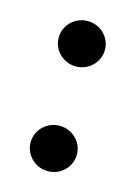

<svg xmlns="http://www.w3.org/2000/svg" viewBox="-66 -374 302 425"><g transform="rotate(15 85.0 -161.0)"><path d="M31 -41C31 -12 55 11 84 11C113 11 137 -12 137 -41C137 -70 113 -93 84 -93C55 -93 31 -70 31 -41ZM31 -281C31 -252 55 -229 84 -229C113 -229 137 -252 137 -281C137 -310 113 -333 84 -333C55 -333 31 -310 31 -281Z"/></g></svg>

Font: Charger Sport
Style: Nrw
Weight: 400
Designer: Jasper
Foundry: Cannot Into Space Fonts
Version: Version 1.1